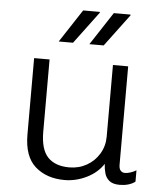

<svg xmlns="http://www.w3.org/2000/svg" viewBox="-53 -785 725 842"><g transform="rotate(5 309.5 -364.0)"><path d="M262 10Q183 10 133 -34Q83 -78 83 -175V-511H151V-193Q151 -115 183.5 -81Q216 -47 278 -47Q320 -47 354.5 -66.5Q389 -86 409.5 -120Q430 -154 430 -196V-511H497V-78Q497 -60 504.5 -52Q512 -44 523 -44Q534 -44 548 -48.5Q562 -53 573 -60V-10Q560 0 542.5 5Q525 10 505 10Q475 10 459.5 -2.5Q444 -15 438.5 -34.5Q433 -54 432 -76Q406 -36 359 -13Q312 10 262 10ZM319 -593 414 -738H487L488 -735L382 -593ZM184 -593 279 -738H352L353 -735L247 -593Z"/></g></svg>

Font: Chivo ExtraLight
Style: Regular
Weight: 250
Designer: Hector Gatti
Foundry: Omnibus-Type
Version: Version 2.002